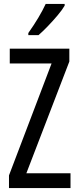

<svg xmlns="http://www.w3.org/2000/svg" viewBox="-20 -963 401 983"><path d="M341 0H26V-65L244 -638H30V-714H335V-648L115 -76H341ZM311 -934Q299 -913 275 -884.5Q251 -856 224.5 -828.5Q198 -801 177 -783H125V-794Q183 -876 214 -943H311Z"/></svg>

Font: Noto Sans Sinhala UI ExtraCondensed
Style: Regular
Weight: 400
Width: 2
Designer: Jelle Bosma - Monotype Design Team
Foundry: Monotype Imaging Inc.
Version: Version 2.006; ttfautohint (v1.8.4.7-5d5b)